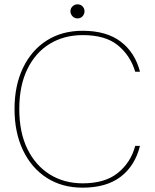

<svg xmlns="http://www.w3.org/2000/svg" viewBox="-20 -854 713 886"><path d="M361 12Q266 12 195.5 -33.5Q125 -79 86 -161Q47 -243 47 -351Q47 -459 86 -540.5Q125 -622 195.5 -667Q266 -712 361 -712Q471 -712 537 -662Q603 -612 626 -523H604Q582 -597 524.5 -644.5Q467 -692 362 -692Q276 -692 210 -652Q144 -612 106.5 -535.5Q69 -459 69 -351Q69 -243 106.5 -166.5Q144 -90 210 -49Q276 -8 362 -8Q465 -8 524.5 -56.5Q584 -105 604 -181H626Q603 -89 537 -38.5Q471 12 361 12ZM338 -769Q324 -769 314.5 -779Q305 -789 305 -802Q305 -815 314.5 -824.5Q324 -834 338 -834Q352 -834 361 -824.5Q370 -815 370 -802Q370 -789 361 -779Q352 -769 338 -769Z"/></svg>

Font: DM Sans 9pt Thin
Style: Regular
Weight: 250
Version: Version 4.004;gftools[0.9.30]